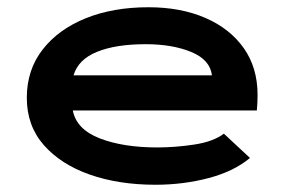

<svg xmlns="http://www.w3.org/2000/svg" viewBox="-20 -499 790 530"><path d="M409 11Q308 11 228 -17Q148 -45 101 -98.5Q54 -152 54 -229Q54 -306 97.5 -362Q141 -418 216.5 -448.5Q292 -479 390 -479Q479 -479 547 -449.5Q615 -420 653 -366Q691 -312 691 -237Q691 -216 689 -194H181Q191 -142 255.5 -117Q320 -92 414 -92Q464 -92 516.5 -100Q569 -108 598 -130L670 -63Q626 -26 556 -7.5Q486 11 409 11ZM183 -291H565Q560 -334 508 -355.5Q456 -377 382 -377Q300 -377 248 -356Q196 -335 183 -291Z"/></svg>

Font: Inconsolata ExtraExpanded ExtraBold
Style: Regular
Weight: 800
Width: 8
Monospace: yes
Designer: Raph Levien, Cyreal, Brenton Simpson
Foundry: Raph Levien, Cyreal, Google
Version: Version 3.001; ttfautohint (v1.8.2.53-6de2)